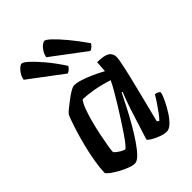

<svg xmlns="http://www.w3.org/2000/svg" viewBox="-221 -871 976 976"><g transform="rotate(-45 266.5 -383.5)"><path d="M164 0Q148 0 125 -9Q102 -18 78.5 -31Q55 -44 39 -56.5Q23 -69 21 -75Q22 -112 29.5 -156Q37 -200 48 -244Q59 -288 70.5 -325Q82 -362 91 -386.5Q100 -411 103 -415Q108 -422 124.5 -435.5Q141 -449 161 -464Q181 -479 198.5 -489.5Q216 -500 226 -500Q245 -500 271.5 -491.5Q298 -483 328.5 -469.5Q359 -456 388 -440L392 -500Q441 -500 461 -487.5Q481 -475 481 -449Q481 -432 470 -382Q459 -332 439.5 -254Q420 -176 394 -73L405 -66Q416 -77 430 -96Q444 -115 459 -137Q474 -159 484 -177Q493 -177 502 -172.5Q511 -168 513 -163Q508 -142 494.5 -114.5Q481 -87 464 -60.5Q447 -34 428.5 -17Q410 0 394 0Q375 0 352 -8.5Q329 -17 311.5 -27.5Q294 -38 291 -45L344 -212Q351 -231 356 -246.5Q361 -262 366.5 -275Q372 -288 377 -301L372 -304Q355 -270 334 -229Q313 -188 289.5 -147.5Q266 -107 243 -73.5Q220 -40 200 -20Q180 0 164 0ZM180 -86Q184 -86 198 -103Q212 -120 231 -148Q250 -176 271.5 -209.5Q293 -243 314 -277Q335 -311 351.5 -340Q368 -369 376 -387Q326 -403 283.5 -410.5Q241 -418 207 -419Q196 -407 184.5 -377.5Q173 -348 162.5 -309Q152 -270 144 -231Q136 -192 131 -162Q126 -132 126 -120Q136 -108 154 -97Q172 -86 180 -86ZM408 -565 227 -701Q230 -718 239 -733Q248 -748 260 -757.5Q272 -767 279 -767Q288 -767 311.5 -745Q335 -723 368 -683.5Q401 -644 438 -591Q436 -585 426.5 -576Q417 -567 408 -565ZM246 -565 65 -701Q67 -717 76 -732Q85 -747 96.5 -757Q108 -767 116 -767Q126 -767 151 -744Q176 -721 209 -681.5Q242 -642 275 -591Q273 -585 264 -576.5Q255 -568 246 -565Z"/></g></svg>

Font: Texturina 12pt SemiBold
Style: Italic
Weight: 600
Italic angle: -11°
Version: Version 1.002